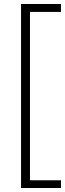

<svg xmlns="http://www.w3.org/2000/svg" viewBox="-20 -749 327 967"><path d="M287 -729V-689H131V159H287V198H86V-729Z"/></svg>

Font: KaputaLibre
Style: Regular
Weight: 400
Designer: Multiple designers
Foundry: Textual
Version: Version 2.900